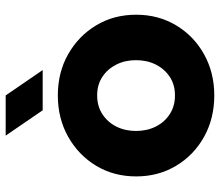

<svg xmlns="http://www.w3.org/2000/svg" viewBox="-68 -676 756 659"><g transform="rotate(-90 309.5 -346.0)"><path d="M312 12Q233 12 170 -23Q107 -58 70.5 -119Q34 -180 34 -256Q34 -333 70.5 -393.5Q107 -454 170 -489.5Q233 -525 312 -525Q391 -525 453.5 -489.5Q516 -454 552.5 -393.5Q589 -333 589 -256Q589 -180 552.5 -119Q516 -58 453 -23Q390 12 312 12ZM312 -123Q349 -123 376 -141Q403 -159 418 -189Q433 -219 433 -257Q433 -294 418 -324Q403 -354 376 -372Q349 -390 312 -390Q275 -390 247.5 -372Q220 -354 205 -324Q190 -294 190 -257Q190 -219 205 -189Q220 -159 247.5 -141Q275 -123 312 -123ZM261 -577 174 -704H312L399 -577Z"/></g></svg>

Font: MuseoModerno SemiBold
Style: Bold
Weight: 700
Version: Version 1.001